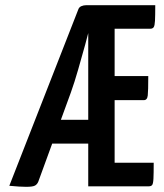

<svg xmlns="http://www.w3.org/2000/svg" viewBox="-20 -720 633 742"><path d="M81 2Q71 2 53 1Q35 0 16 -2L282 -682Q285 -692 294 -696Q303 -700 314 -700H342Q340 -678 331.5 -637.5Q323 -597 309.5 -548.5Q296 -500 282 -451Q268 -402 254 -363L128 -18Q124 -8 115.5 -3Q107 2 81 2ZM120 -165 159 -257H350V-165ZM321 0V-681Q321 -681 323.5 -690.5Q326 -700 340 -700H580Q580 -659 579 -640Q578 -621 574 -615Q570 -609 561 -609H423V-91H574Q574 -49 573 -29.5Q572 -10 568 -5Q564 0 555 0ZM330 -333V-426H553Q553 -369 551 -351Q549 -333 536 -333Z"/></svg>

Font: Yanone Kaffeesatz SemiBold
Style: Regular
Weight: 600
Designer: Yanone (Cyrillic: Daniel Pouzeot, Huerta Tipografica, and Cyreal)
Foundry: Yanone
Version: Version 2.003